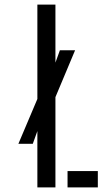

<svg xmlns="http://www.w3.org/2000/svg" viewBox="-20 -820 454 840"><path d="M143.5 0V-246.5L123.5 -191H60.5L143.5 -387V-800H222.5V-546L242 -600H308.5L222.5 -395V0ZM275.5 0V-71.5H408V0Z"/></svg>

Font: Big Shoulders Stencil Text
Style: Regular
Weight: 400
Designer: Patric King
Foundry: XO Type Co
Version: Version 1.000